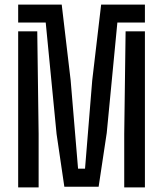

<svg xmlns="http://www.w3.org/2000/svg" viewBox="-20 -820 714 840"><path d="M261.5 -3 227.5 -234 180 -721.5H59.5V-800H250L289 -469.5L321.5 -82H352L383.5 -468.5L422.5 -800H614V-721.5H493.5L447 -238.5L411.5 -3ZM59.5 0V-683H143L149 -234V0ZM523.5 0V-234L529.5 -683H614V0Z"/></svg>

Font: Big Shoulders Stencil Text Medium
Style: Regular
Weight: 500
Designer: Patric King
Foundry: XO Type Co
Version: Version 1.000